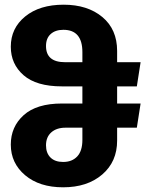

<svg xmlns="http://www.w3.org/2000/svg" viewBox="-20 -780 619 818"><path d="M479 -339H579L563 -236H479V-181Q479 -91 415.5 -36.5Q352 18 249 18Q148 18 87 -33.5Q26 -85 26 -164Q26 -240 81 -289.5Q136 -339 244 -339H331V-412H244Q135 -412 80.5 -459.5Q26 -507 26 -581Q26 -660 87.5 -710Q149 -760 251 -760Q353 -760 416 -707.5Q479 -655 479 -563V-515H579L563 -412H479ZM257 -515H331V-558Q331 -653 250 -653Q216 -653 196 -635Q176 -617 176 -584Q176 -515 257 -515ZM331 -184V-236H259Q221 -236 198.5 -216Q176 -196 176 -161Q176 -128 195 -109Q214 -90 249 -90Q287 -90 309 -113.5Q331 -137 331 -184Z"/></svg>

Font: FiraGO
Style: Bold
Weight: 700
Designer: bBox Type
Foundry: bBox Type GmbH
Version: Version 1.001;PS 001.001;hotconv 1.0.88;makeotf.lib2.5.64775